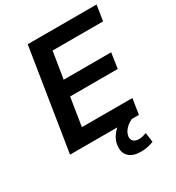

<svg xmlns="http://www.w3.org/2000/svg" viewBox="-210 -832 1063 1159"><g transform="rotate(-30 321.0 -253.0)"><path d="M50 0 162 -705H642L625 -597H273L243 -411H574L558 -304H226L195 -108H547L530 0ZM431 199Q377 199 349 173Q321 147 325 102Q328 57 361.5 18Q395 -21 445 -42L480 0Q461 9 445.5 22Q430 35 421 50Q412 65 410 81Q408 104 421.5 115.5Q435 127 456 127Q471 127 483.5 124Q496 121 511 116L520 182Q498 190 477 194.5Q456 199 431 199Z"/></g></svg>

Font: Nunito Sans 9pt
Style: Bold Italic
Weight: 700
Italic angle: -9°
Version: Version 3.101;gftools[0.9.27]